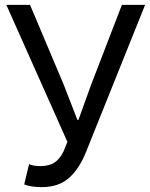

<svg xmlns="http://www.w3.org/2000/svg" viewBox="-20 -753 614 786"><path d="M151 13Q107 13 79 2L99 -81Q117 -73 145 -73Q181 -73 203 -87.5Q225 -102 240 -133L256 -172L6 -733H103L241 -406L297 -262H301L353 -406L479 -733H574L333 -133Q306 -64 263.5 -25.5Q221 13 151 13Z"/></svg>

Font: Source Han Sans & Saira Hybrid
Style: Regular
Weight: 400
Designer: Ryoko NISHIZUKA 西塚涼子 (kana & ideographs); Paul D. Hunt (Latin, Greek & Cyrillic); Wenlong ZHANG 张文龙 (bopomofo); Sandoll 
Foundry: Adobe Systems Incorporated
Version: Version 1.00;August 2, 2021;FontCreator 13.0.0.2675 64-bit